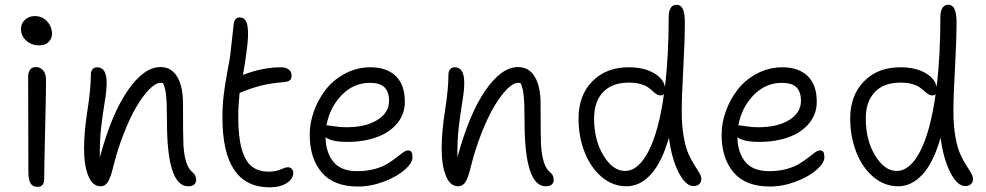

<svg xmlns="http://www.w3.org/2000/svg" viewBox="-20 -780 4173 813"><path d="M146 -587.9Q113.8 -587.9 91.3 -607.9Q68.8 -627.9 68.8 -657.2Q68.8 -680.2 85.4 -696Q102.1 -711.9 127 -711.9Q159.7 -711.9 179.9 -689.2Q200.2 -666.5 200.2 -636.2Q200.2 -617.7 186.5 -602.8Q172.9 -587.9 146 -587.9ZM138.2 11.2Q118.2 11.2 109.1 -4.2Q100.1 -19.5 100.1 -53.2Q100.1 -178.2 99.6 -295.2Q99.1 -412.1 99.1 -454.1Q99.1 -473.6 107.4 -484.9Q115.7 -496.1 131.8 -496.1Q149.9 -496.1 162.1 -482.4Q174.3 -468.8 174.8 -444.8Q175.3 -403.3 171.1 -230.7Q167 -58.1 167 -21Q167 11.2 138.2 11.2Z M776.9 8.8Q687 8.8 687 -265.1Q687 -341.3 683.3 -375.7Q679.7 -410.2 669.9 -428.2Q667 -429.2 659.7 -429.2Q639.2 -429.2 612.3 -402.1Q585.4 -375 558.1 -328.9Q530.8 -282.7 504.2 -214.8Q477.5 -147 459 -71.8Q448.2 -26.9 436.5 -9Q424.8 8.8 405.8 8.8Q372.1 8.8 354 -35.2Q335.9 -79.1 335.9 -150.9Q335.9 -221.2 350.3 -312.5Q364.7 -403.8 364.7 -464.8Q364.7 -478 371.8 -486.6Q378.9 -495.1 391.6 -495.1Q431.6 -495.1 431.6 -429.2Q431.6 -397 423.6 -349.4Q415.5 -301.8 408.4 -241.5Q401.4 -181.2 402.8 -113.8Q452.1 -296.9 520.8 -396.5Q589.4 -496.1 659.7 -496.1Q705.6 -496.1 730.2 -455.1Q754.9 -414.1 754.9 -341.8Q754.9 -195.8 756.8 -164.1Q762.2 -84 789.6 -55.7Q792.5 -52.2 795.9 -49.8Q810.5 -38.1 810.5 -18.1Q810.5 -6.3 802.5 1.2Q794.4 8.8 776.9 8.8Z M1121.6 13.2Q921.9 13.2 921.9 -282.2Q921.9 -331.5 927 -375.7Q932.1 -419.9 941.9 -471.7Q951.7 -523.4 954.6 -543.9Q959 -582.5 964.1 -628.2Q969.2 -673.8 969.7 -679.2Q973.1 -706.1 995.6 -706.1Q1022.5 -706.1 1028.3 -668Q1034.2 -629.9 1023.4 -557.1Q1017.6 -510.7 1008.8 -462.9L1011.7 -463.9Q1092.8 -495.1 1170.4 -495.1Q1189.9 -495.1 1202.4 -485.8Q1214.8 -476.6 1214.8 -460Q1214.8 -445.8 1206.8 -439.7Q1198.7 -433.6 1179.7 -432.1Q1122.1 -427.2 1081.3 -416.5Q1040.5 -405.8 996.6 -387.2L994.6 -386.2Q988.8 -330.6 988.8 -286.1Q988.8 -200.2 1003.7 -148.4Q1018.6 -96.7 1046.4 -75Q1074.2 -53.2 1118.7 -53.2Q1146.5 -53.2 1167.7 -62.5Q1189 -71.8 1198.7 -71.8Q1209.5 -71.8 1215.6 -64.9Q1221.7 -58.1 1221.7 -46.9Q1221.7 -22.9 1194.3 -4.9Q1167 13.2 1121.6 13.2Z M1495.6 9.8Q1393.1 9.8 1342.3 -49.8Q1291.5 -109.4 1291.5 -210Q1291.5 -260.3 1309.8 -310.5Q1328.1 -360.8 1360.6 -402.1Q1393.1 -443.4 1442.6 -469.2Q1492.2 -495.1 1549.3 -495.1Q1617.2 -495.1 1655.8 -458Q1694.3 -420.9 1694.3 -349.1Q1694.3 -297.4 1662.4 -258.3Q1630.4 -219.2 1575.4 -199.2Q1520.5 -179.2 1450.7 -179.2Q1383.3 -179.2 1358.4 -199.2Q1359.4 -134.8 1391.6 -95Q1423.8 -55.2 1492.7 -55.2Q1532.2 -55.2 1565.4 -64.2Q1598.6 -73.2 1619.9 -86.2Q1641.1 -99.1 1657.2 -112.1Q1673.3 -125 1686 -134Q1698.7 -143.1 1707.5 -143.1Q1718.3 -143.1 1722.4 -136.2Q1726.6 -129.4 1726.6 -113.8Q1726.6 -89.8 1693.8 -61Q1661.1 -32.2 1606 -11.2Q1550.8 9.8 1495.6 9.8ZM1368.7 -249Q1372.6 -249 1396.7 -245.1Q1420.9 -241.2 1446.3 -241.2Q1528.3 -241.2 1577.9 -272Q1627.4 -302.7 1627.4 -353Q1627.4 -391.1 1608.2 -410.2Q1588.9 -429.2 1546.4 -429.2Q1477.5 -429.2 1427 -377.4Q1376.5 -325.7 1362.3 -249Z M2291 8.8Q2201.2 8.8 2201.2 -265.1Q2201.2 -341.3 2197.5 -375.7Q2193.8 -410.2 2184.1 -428.2Q2181.2 -429.2 2173.8 -429.2Q2153.3 -429.2 2126.5 -402.1Q2099.6 -375 2072.3 -328.9Q2044.9 -282.7 2018.3 -214.8Q1991.7 -147 1973.1 -71.8Q1962.4 -26.9 1950.7 -9Q1939 8.8 1919.9 8.8Q1886.2 8.8 1868.2 -35.2Q1850.1 -79.1 1850.1 -150.9Q1850.1 -221.2 1864.5 -312.5Q1878.9 -403.8 1878.9 -464.8Q1878.9 -478 1886 -486.6Q1893.1 -495.1 1905.8 -495.1Q1945.8 -495.1 1945.8 -429.2Q1945.8 -397 1937.7 -349.4Q1929.7 -301.8 1922.6 -241.5Q1915.5 -181.2 1917 -113.8Q1966.3 -296.9 2034.9 -396.5Q2103.5 -496.1 2173.8 -496.1Q2219.7 -496.1 2244.4 -455.1Q2269 -414.1 2269 -341.8Q2269 -195.8 2271 -164.1Q2276.4 -84 2303.7 -55.7Q2306.6 -52.2 2310.1 -49.8Q2324.7 -38.1 2324.7 -18.1Q2324.7 -6.3 2316.7 1.2Q2308.6 8.8 2291 8.8Z M2632.8 8.8Q2574.7 8.8 2527.8 -30.8Q2481 -70.3 2455.3 -136Q2429.7 -201.7 2429.7 -278.8Q2429.7 -376 2488 -435.5Q2546.4 -495.1 2641.6 -495.1Q2704.6 -495.1 2746.6 -471.7Q2788.6 -448.2 2795.9 -412.1Q2811.5 -547.9 2811.5 -707Q2811.5 -759.8 2845.7 -759.8Q2879.9 -759.8 2879.9 -687Q2879.9 -607.4 2873.3 -490.7Q2866.7 -374 2866.7 -308.1Q2866.7 -247.6 2875.2 -200.4Q2883.8 -153.3 2896 -126.7Q2908.2 -100.1 2920.4 -81.3Q2932.6 -62.5 2941.2 -48.1Q2949.7 -33.7 2949.7 -21Q2949.7 -9.8 2941.4 -1Q2933.1 7.8 2916.5 7.8Q2882.8 7.8 2853.3 -50.5Q2823.7 -108.9 2812.5 -196.8Q2781.7 -90.8 2735.6 -41Q2689.5 8.8 2632.8 8.8ZM2495.6 -278.8Q2495.6 -186.5 2535.4 -121.3Q2575.2 -56.2 2626.5 -56.2Q2683.1 -56.2 2726.3 -140.1Q2769.5 -224.1 2791.5 -381.8Q2787.1 -376 2777.8 -376Q2768.1 -376 2759.5 -381.6Q2751 -387.2 2742.4 -395.3Q2733.9 -403.3 2722.7 -411.1Q2711.4 -418.9 2690.7 -424.6Q2669.9 -430.2 2642.6 -430.2Q2571.8 -430.2 2533.7 -389.9Q2495.6 -349.6 2495.6 -278.8Z M3239.7 9.8Q3137.2 9.8 3086.4 -49.8Q3035.6 -109.4 3035.6 -210Q3035.6 -260.3 3054 -310.5Q3072.3 -360.8 3104.7 -402.1Q3137.2 -443.4 3186.8 -469.2Q3236.3 -495.1 3293.5 -495.1Q3361.3 -495.1 3399.9 -458Q3438.5 -420.9 3438.5 -349.1Q3438.5 -297.4 3406.5 -258.3Q3374.5 -219.2 3319.6 -199.2Q3264.6 -179.2 3194.8 -179.2Q3127.4 -179.2 3102.5 -199.2Q3103.5 -134.8 3135.7 -95Q3168 -55.2 3236.8 -55.2Q3276.4 -55.2 3309.6 -64.2Q3342.8 -73.2 3364 -86.2Q3385.3 -99.1 3401.4 -112.1Q3417.5 -125 3430.2 -134Q3442.9 -143.1 3451.7 -143.1Q3462.4 -143.1 3466.6 -136.2Q3470.7 -129.4 3470.7 -113.8Q3470.7 -89.8 3438 -61Q3405.3 -32.2 3350.1 -11.2Q3294.9 9.8 3239.7 9.8ZM3112.8 -249Q3116.7 -249 3140.9 -245.1Q3165 -241.2 3190.4 -241.2Q3272.5 -241.2 3322 -272Q3371.6 -302.7 3371.6 -353Q3371.6 -391.1 3352.3 -410.2Q3333 -429.2 3290.5 -429.2Q3221.7 -429.2 3171.1 -377.4Q3120.6 -325.7 3106.4 -249Z M3783.2 8.8Q3725.1 8.8 3678.2 -30.8Q3631.3 -70.3 3605.7 -136Q3580.1 -201.7 3580.1 -278.8Q3580.1 -376 3638.4 -435.5Q3696.8 -495.1 3792 -495.1Q3855 -495.1 3897 -471.7Q3939 -448.2 3946.3 -412.1Q3961.9 -547.9 3961.9 -707Q3961.9 -759.8 3996.1 -759.8Q4030.3 -759.8 4030.3 -687Q4030.3 -607.4 4023.7 -490.7Q4017.1 -374 4017.1 -308.1Q4017.1 -247.6 4025.6 -200.4Q4034.2 -153.3 4046.4 -126.7Q4058.6 -100.1 4070.8 -81.3Q4083 -62.5 4091.6 -48.1Q4100.1 -33.7 4100.1 -21Q4100.1 -9.8 4091.8 -1Q4083.5 7.8 4066.9 7.8Q4033.2 7.8 4003.7 -50.5Q3974.1 -108.9 3962.9 -196.8Q3932.1 -90.8 3886 -41Q3839.8 8.8 3783.2 8.8ZM3646 -278.8Q3646 -186.5 3685.8 -121.3Q3725.6 -56.2 3776.9 -56.2Q3833.5 -56.2 3876.7 -140.1Q3919.9 -224.1 3941.9 -381.8Q3937.5 -376 3928.2 -376Q3918.5 -376 3909.9 -381.6Q3901.4 -387.2 3892.8 -395.3Q3884.3 -403.3 3873 -411.1Q3861.8 -418.9 3841.1 -424.6Q3820.3 -430.2 3793 -430.2Q3722.2 -430.2 3684.1 -389.9Q3646 -349.6 3646 -278.8Z"/></svg>

Font: Shantell Sans Normal
Style: Regular
Weight: 300
Designer: Stephen Nixon, Anya Danilova, Shantell Martin
Foundry: Arrow Type
Version: Version 1.006;[559af2be0]